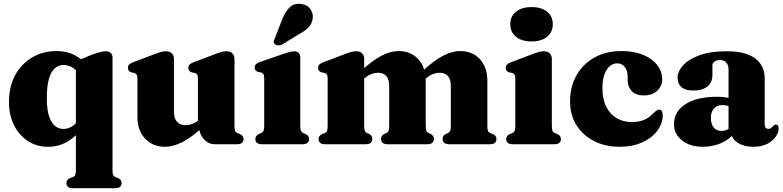

<svg xmlns="http://www.w3.org/2000/svg" viewBox="-20 -764 4148 1017"><path d="M367 233Q348.5 233 340.2 225.8Q332 218.5 332 206Q332 196.5 336.8 189.8Q341.5 183 352.5 178.5L367.5 173.5Q375.5 170 378.8 162.2Q382 154.5 382 135.5V-439L460.5 -472Q494.5 -484 511.2 -488.2Q528 -492.5 539 -492.5Q556.5 -492.5 566.2 -483.8Q576 -475 576 -458.5V135.5Q576 154.5 579.2 162.2Q582.5 170 590.5 173.5L603.5 178.5Q614.5 183 619.2 189.8Q624 196.5 624 206Q624 218.5 615.8 225.8Q607.5 233 589.5 233ZM448.5 -130.5Q407 -63.5 354.2 -25Q301.5 13.5 234.5 13.5Q175 13.5 128.2 -16.8Q81.5 -47 54.5 -100.5Q27.5 -154 27.5 -224.5Q27.5 -305.5 60.5 -366Q93.5 -426.5 150.5 -460Q207.5 -493.5 279 -493.5Q339 -493.5 384 -467.2Q429 -441 460.5 -389L412 -354.5Q389 -389.5 366 -404.8Q343 -420 316.5 -420Q290.5 -420 270.2 -402.2Q250 -384.5 239 -345.8Q228 -307 228 -244Q228 -186.5 239.2 -150.8Q250.5 -115 270.2 -98Q290 -81 315.5 -81Q345.5 -81 370.2 -100.5Q395 -120 417 -162.5Z M1035 -93V-105.5L1028.5 -106V-347.5Q1028.5 -362.5 1024.2 -368.8Q1020 -375 1011.5 -377.5L996.5 -380.5Q986.5 -383.5 982 -389.5Q977.5 -395.5 977.5 -404.5Q977.5 -415.5 983.5 -421.8Q989.5 -428 1006 -434.5L1114.5 -475.5Q1137.5 -484.5 1152 -488.5Q1166.5 -492.5 1180 -492.5Q1200.5 -492.5 1211.2 -481Q1222 -469.5 1222 -451.5V-97.5Q1222 -78.5 1225.2 -70.8Q1228.5 -63 1236.5 -59.5L1249.5 -54.5Q1260.5 -50 1265.2 -43.2Q1270 -36.5 1270 -27Q1270 -14.5 1261.8 -7.2Q1253.5 0 1235.5 0H1117Q1084 0 1059.5 -27.2Q1035 -54.5 1035 -93ZM708 -143.5V-347.5Q708 -362.5 703.8 -368.8Q699.5 -375 691.5 -377.5L676.5 -380.5Q666.5 -383.5 662 -389.5Q657.5 -395.5 657.5 -404.5Q657.5 -415.5 663.5 -421.8Q669.5 -428 686 -434.5L794 -475.5Q818.5 -485 832.8 -488.8Q847 -492.5 858 -492.5Q880 -492.5 890.8 -481Q901.5 -469.5 901.5 -451.5V-171Q901.5 -136 917.8 -118.5Q934 -101 963 -101Q980.5 -101 1000.2 -108.5Q1020 -116 1037 -131L1055.5 -147L1083 -118L1067 -103Q998.5 -38 947.8 -12.2Q897 13.5 854.5 13.5Q789 13.5 748.5 -29.8Q708 -73 708 -143.5Z M1570.5 -462V-97.5Q1570.5 -79 1574.2 -71.2Q1578 -63.5 1585.5 -59.5L1597.5 -54.5Q1607.5 -50 1612.5 -43.2Q1617.5 -36.5 1617.5 -26.5Q1617.5 -14 1608.5 -7Q1599.5 0 1584 0H1366Q1350.5 0 1341.5 -7Q1332.5 -14 1332.5 -26.5Q1332.5 -36.5 1337.5 -43.2Q1342.5 -50 1351.5 -54.5L1365 -59.5Q1372.5 -64 1376 -71.5Q1379.5 -79 1379.5 -97.5V-350.5Q1379.5 -365.5 1375.2 -371.5Q1371 -377.5 1363 -380.5L1348 -382.5Q1338.5 -386 1333.8 -391.5Q1329 -397 1329 -406.5Q1329 -417 1335.8 -423.8Q1342.5 -430.5 1357.5 -436L1484.5 -479.5Q1504 -486 1515.5 -489Q1527 -492 1540.5 -492Q1554 -492 1562.2 -483.8Q1570.5 -475.5 1570.5 -462ZM1475 -662.5Q1491.5 -703 1514.8 -725.5Q1538 -748 1574.5 -743Q1607.5 -739.5 1623.8 -716.2Q1640 -693 1636.5 -667.5Q1633 -639 1614.8 -619.5Q1596.5 -600 1562 -582L1473.5 -527.5Q1463.5 -523.5 1453 -523.8Q1442.5 -524 1436 -530Q1428.5 -537 1430 -545.5Q1431.5 -554 1436.5 -563Z M1909 -451.5V-97.5Q1909 -78.5 1912.5 -71Q1916 -63.5 1923.5 -59.5L1936 -54Q1952 -45.5 1952 -29Q1952 0 1917 0H1702Q1684 0 1675.8 -7.2Q1667.5 -14.5 1667.5 -27Q1667.5 -36.5 1672.2 -43.2Q1677 -50 1687.5 -54.5L1701 -59.5Q1709 -63 1712.2 -70.8Q1715.5 -78.5 1715.5 -97.5V-347.5Q1715.5 -362.5 1711.5 -369Q1707.5 -375.5 1699 -377.5L1684 -380.5Q1674 -383.5 1669.5 -389.5Q1665 -395.5 1665 -404.5Q1665 -415.5 1671 -421.8Q1677 -428 1693.5 -434.5L1801.5 -475.5Q1825 -484.5 1839.5 -488.5Q1854 -492.5 1867.5 -492.5Q1888 -492.5 1898.5 -481Q1909 -469.5 1909 -451.5ZM1891.5 -332.5 1864 -362 1880 -377Q1948.5 -441.5 1998.2 -467.5Q2048 -493.5 2091 -493.5Q2156.5 -493.5 2195.8 -450.2Q2235 -407 2235 -336.5V-97.5Q2235 -79 2238.5 -71.2Q2242 -63.5 2250 -59.5L2262 -54Q2278 -45.5 2278 -29Q2278 0 2243 0H2033.5Q1998.5 0 1998.5 -29Q1998.5 -45.5 2014.5 -54L2027 -59.5Q2035 -63.5 2038.2 -71.2Q2041.5 -79 2041.5 -97.5V-309Q2041.5 -344 2026.2 -361.2Q2011 -378.5 1982.5 -378.5Q1964.5 -378.5 1945.8 -371Q1927 -363.5 1910 -348.5ZM2218 -332.5 2190 -362 2206.5 -377Q2275 -441.5 2324.5 -467.5Q2374 -493.5 2417 -493.5Q2483 -493.5 2522.2 -450.2Q2561.5 -407 2561.5 -336.5V-97.5Q2561.5 -79 2564.8 -71Q2568 -63 2576 -59.5L2589 -54.5Q2600 -50 2604.8 -43.2Q2609.5 -36.5 2609.5 -27Q2609.5 -14.5 2601.2 -7.2Q2593 0 2575 0H2360Q2324.5 0 2324.5 -29Q2324.5 -45.5 2340.5 -54L2353 -59.5Q2361 -63.5 2364.5 -71.2Q2368 -79 2368 -97.5V-309Q2368 -344 2352.5 -361.2Q2337 -378.5 2308.5 -378.5Q2290.5 -378.5 2271.8 -371Q2253 -363.5 2236 -348.5Z M2903 -451.5V-97.5Q2903 -78.5 2906.5 -70.8Q2910 -63 2917.5 -59.5L2930.5 -54.5Q2941.5 -50 2946.2 -43.2Q2951 -36.5 2951 -27Q2951 -14.5 2942.8 -7.2Q2934.5 0 2916.5 0H2696Q2678 0 2669.8 -7.2Q2661.5 -14.5 2661.5 -27Q2661.5 -36.5 2666.2 -43.2Q2671 -50 2681.5 -54.5L2695 -59.5Q2703 -63 2706.2 -70.8Q2709.5 -78.5 2709.5 -97.5V-347.5Q2709.5 -362.5 2705.5 -369Q2701.5 -375.5 2693 -377.5L2678 -380.5Q2668 -383.5 2663.5 -389.5Q2659 -395.5 2659 -404.5Q2659 -415.5 2665 -421.8Q2671 -428 2687.5 -434.5L2795.5 -475.5Q2820 -485 2834.2 -488.8Q2848.5 -492.5 2859.5 -492.5Q2881.5 -492.5 2892.2 -481Q2903 -469.5 2903 -451.5ZM2795.5 -544.5Q2743.5 -544.5 2713.2 -569.2Q2683 -594 2683 -636Q2683 -678 2713.2 -702.2Q2743.5 -726.5 2795.5 -726.5Q2847.5 -726.5 2877.8 -702Q2908 -677.5 2908 -636Q2908 -594 2877.8 -569.2Q2847.5 -544.5 2795.5 -544.5Z M3487.5 -343.5Q3487.5 -308 3461.2 -283.2Q3435 -258.5 3390.5 -258.5Q3348 -258.5 3326.2 -281.5Q3304.5 -304.5 3304.5 -340.5V-357.5Q3304.5 -390 3289.2 -409.2Q3274 -428.5 3249 -428.5Q3228 -428.5 3210.2 -414Q3192.5 -399.5 3181.8 -370.5Q3171 -341.5 3171 -298Q3171 -238.5 3191.2 -198.5Q3211.5 -158.5 3246.5 -138Q3281.5 -117.5 3326.5 -117.5Q3361.5 -117.5 3388.8 -127.8Q3416 -138 3439.5 -163Q3452 -175 3459 -179.2Q3466 -183.5 3472.5 -183.5Q3482 -183.5 3486.2 -174.5Q3490.5 -165.5 3490.5 -152.5Q3489.5 -108 3460.5 -70Q3431.5 -32 3380.2 -9.2Q3329 13.5 3262 13.5Q3186.5 13.5 3127.2 -16.5Q3068 -46.5 3033.8 -100.5Q2999.5 -154.5 2999.5 -227Q2999.5 -303.5 3033 -363.8Q3066.5 -424 3127.8 -458.8Q3189 -493.5 3272.5 -493.5Q3339 -493.5 3387.2 -473.2Q3435.5 -453 3461.5 -419Q3487.5 -385 3487.5 -343.5Z M3853 -67V-78L3839 -78.5V-396.5Q3839 -419.5 3826.8 -432.8Q3814.5 -446 3793.5 -446Q3776.5 -446 3765 -438.2Q3753.5 -430.5 3753.5 -418V-366Q3753.5 -327 3727 -305.8Q3700.5 -284.5 3651.5 -284.5Q3610 -284.5 3589.5 -302.5Q3569 -320.5 3569 -352.5Q3569 -385 3597.8 -417.2Q3626.5 -449.5 3684.2 -471Q3742 -492.5 3828.5 -492.5Q3931 -492.5 3980.8 -454Q4030.5 -415.5 4030.5 -349.5V-105Q4030.5 -94.5 4035.5 -88Q4040.5 -81.5 4050.5 -81.5Q4059.5 -81.5 4064.8 -86.2Q4070 -91 4074.5 -96Q4078 -99.5 4081.5 -101.8Q4085 -104 4089.5 -104Q4097.5 -104 4101 -98.5Q4104.5 -93 4104.5 -84Q4104.5 -63.5 4089.5 -41Q4074.5 -18.5 4045 -2.5Q4015.5 13.5 3971.5 13.5Q3919 13.5 3886 -9Q3853 -31.5 3853 -67ZM3550 -106Q3550 -172.5 3610.2 -212Q3670.5 -251.5 3779.5 -251.5Q3809.5 -251.5 3832.5 -247Q3855.5 -242.5 3870.5 -234.5L3855.5 -194.5Q3843 -201 3831.8 -204.2Q3820.5 -207.5 3807 -207.5Q3778.5 -207.5 3762 -189.8Q3745.5 -172 3745.5 -139.5Q3745.5 -105.5 3760.8 -88Q3776 -70.5 3801.5 -70.5Q3819 -70.5 3834.8 -78.8Q3850.5 -87 3859.5 -99L3871 -62.5Q3846.5 -26.5 3800.8 -6.5Q3755 13.5 3703 13.5Q3634.5 13.5 3592.2 -20.5Q3550 -54.5 3550 -106Z"/></svg>

Font: Fraunces ExtraBold
Style: Regular
Weight: 800
Version: Version 1.000;[b76b70a41]